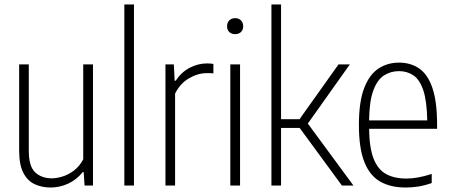

<svg xmlns="http://www.w3.org/2000/svg" viewBox="-20 -828 2008 857"><path d="M206.5 9Q166.5 9 134.5 -6Q102.5 -21 84 -57Q65.5 -93 65.5 -156V-540.5H108.5V-155.5Q108.5 -85 137.2 -58.5Q166 -32 211.5 -32Q232.5 -32 258.8 -40Q285 -48 309.8 -66.5Q334.5 -85 351.5 -117V-540.5H395V0H357.5L353.5 -60H349.5Q320.5 -24.5 283 -7.8Q245.5 9 206.5 9Z M535 0V-808H578V0Z M718.5 0V-540.5H756L759.5 -467.5H764Q789.5 -506 826.8 -525.5Q864 -545 905 -545Q914 -545 921 -544.2Q928 -543.5 932.5 -542.5V-500.5Q925 -501.5 918.8 -501.5Q912.5 -501.5 903 -501.5Q862.5 -501.5 823 -478.2Q783.5 -455 761.5 -410V0Z M1008 0V-540.5H1051.5V0ZM1029.5 -675.5Q1013.5 -675.5 1003.5 -685Q993.5 -694.5 993.5 -711Q993.5 -727 1003.5 -737Q1013.5 -747 1029.5 -747Q1045.5 -747 1055.5 -737Q1065.5 -727 1065.5 -711Q1065.5 -694.5 1055.5 -685Q1045.5 -675.5 1029.5 -675.5Z M1191.5 0V-808H1234.5V-296H1317L1491 -540.5H1541.5L1354 -276.5L1557.5 0H1506L1317.5 -257H1234.5V0Z M1791 9Q1723 9 1676.5 -17.8Q1630 -44.5 1606 -105.8Q1582 -167 1582 -270.5Q1582 -373 1605.2 -434Q1628.5 -495 1669 -521.8Q1709.5 -548.5 1761 -548.5Q1813 -548.5 1851.2 -522.2Q1889.5 -496 1910.2 -435Q1931 -374 1931 -270V-253H1627.5Q1628.5 -168.5 1647.5 -120Q1666.5 -71.5 1703.2 -51.2Q1740 -31 1794 -31Q1818 -31 1845 -35.8Q1872 -40.5 1907 -51.5V-11Q1874 0.5 1846 4.8Q1818 9 1791 9ZM1761 -510.5Q1724 -510.5 1694.2 -491.5Q1664.5 -472.5 1646.5 -424.8Q1628.5 -377 1627.5 -290.5H1887Q1885.5 -377 1869.5 -424.8Q1853.5 -472.5 1825.5 -491.5Q1797.5 -510.5 1761 -510.5Z"/></svg>

Font: Encode Sans Condensed ExtraLight
Style: Regular
Weight: 200
Width: 3
Designer: Multiple Designers
Foundry: Impallari Type
Version: Version 3.000; ttfautohint (v1.8.3) -l 8 -r 50 -G 200 -x 14 